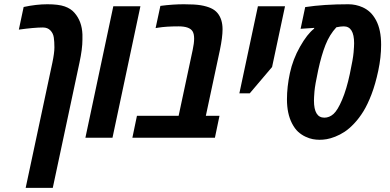

<svg xmlns="http://www.w3.org/2000/svg" viewBox="-20 -660 1867 920"><path d="M93.3 -626.5Q153.8 -639.6 207 -639.6Q260.3 -639.6 290 -629.2Q319.8 -618.7 336.9 -598.6Q372.6 -558.1 375 -495.1Q375 -486.8 375 -470.2Q375 -425.3 360.8 -359.9L232.9 240.2H103L231 -359.9Q240.7 -406.2 240.7 -433.1Q240.7 -460 237.8 -480.2Q234.9 -500.5 221.4 -514.4Q208 -528.3 185.5 -528.3Q144.5 -528.3 70.3 -518.1Z M519 0H389.2L522.9 -629.9H652.8Z M748.5 -631.8Q808.1 -639.6 861.1 -639.6Q914.1 -639.6 942.4 -634.8Q970.7 -629.9 990.2 -621.1Q1009.8 -612.3 1022 -597.7Q1046.4 -568.4 1046.4 -519.5Q1046.4 -481.4 1033.7 -420.4L966.3 -105H1031.7L1009.8 0H614.3L636.2 -105H835.9L903.3 -420.9Q910.2 -452.6 910.2 -475.1Q910.2 -497.6 902.8 -509.8Q888.2 -533.7 835.4 -533.7Q775.4 -533.7 737.3 -527.3L725.6 -525.4Z M1283.7 -338.9 1176.8 -212.9H1127L1215.8 -629.9H1345.7Z M1649.4 -639.6Q1685.1 -639.6 1717.8 -625Q1737.3 -616.2 1752.9 -601.8Q1768.6 -587.4 1782.2 -562.5Q1806.2 -517.1 1806.2 -445.3Q1806.2 -385.3 1792.5 -321Q1778.8 -256.8 1760.3 -208.3Q1741.7 -159.7 1721.4 -126.7Q1701.2 -93.8 1677.2 -68.4Q1653.3 -43 1631.3 -28.6Q1609.4 -14.2 1586.2 -5.1Q1563 3.9 1545.7 6.8Q1528.3 9.8 1511.7 9.8Q1495.1 9.8 1479 6.8Q1462.9 3.9 1443.6 -5.1Q1424.3 -14.2 1408.4 -28.6Q1392.6 -43 1379.4 -68.4Q1355 -115.2 1355 -184.1Q1355 -243.7 1369.1 -309.8Q1383.3 -376 1417.7 -436.5Q1452.1 -497.1 1484.9 -522.5L1485.8 -526.4L1420.4 -522L1442.4 -626Q1531.2 -639.6 1649.4 -639.6ZM1676.8 -452.6Q1676.8 -533.7 1627 -533.7Q1612.8 -533.7 1591.8 -529.3Q1559.1 -494.1 1539.6 -444.6Q1520 -395 1504.6 -323.5Q1489.3 -252 1486.8 -221.7Q1484.4 -191.4 1484.4 -178.2Q1484.4 -96.2 1534.2 -96.2Q1558.1 -96.2 1577.9 -113.8Q1597.7 -131.3 1619.1 -181.6Q1640.6 -231.9 1656.2 -305.4Q1671.9 -378.9 1674.3 -408.9Q1676.8 -439 1676.8 -452.6Z"/></svg>

Font: Open Sans Hebrew Condensed
Style: Bold Italic
Weight: 700
Width: 3
Italic angle: -12°
Foundry: Ascender Corporation, Yanek Iontef
Version: Version 2.001;PS 002.001;hotconv 1.0.70;makeotf.lib2.5.58329